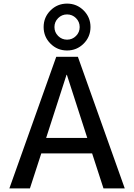

<svg xmlns="http://www.w3.org/2000/svg" viewBox="-20 -1045 744 1065"><path d="M32 0 292 -730H412L672 0H554L491 -194H209L146 0ZM444 -987Q482 -949 482 -895Q482 -841 444 -803Q406 -765 352 -765Q298 -765 260 -803Q222 -841 222 -895Q222 -949 260 -987Q298 -1025 352 -1025Q406 -1025 444 -987ZM401.5 -845.5Q422 -866 422 -895Q422 -924 401.5 -944.5Q381 -965 352 -965Q323 -965 302.5 -944.5Q282 -924 282 -895Q282 -866 302.5 -845.5Q323 -825 352 -825Q381 -825 401.5 -845.5ZM236 -280H464L351 -630H349Z"/></svg>

Font: Mplus 1p Medium
Style: Regular
Weight: 500
Version: Version 1.061